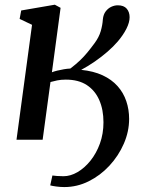

<svg xmlns="http://www.w3.org/2000/svg" viewBox="-20 -580 626 797"><path d="M48.5 0 113 -477 61.5 -501.5 68 -536.5 207.5 -560.5 231.5 -547.5 195.5 -280Q204 -283.5 217.5 -286.8Q231 -290 245.2 -292.5Q259.5 -295 272 -295.5Q295.5 -313.5 312 -329.2Q328.5 -345 342.5 -362Q356.5 -379 372 -400Q391 -425.5 398.2 -450.8Q405.5 -476 407 -500Q409 -520 418.8 -532.8Q428.5 -545.5 442 -551.8Q455.5 -558 469 -558Q494 -558 506 -544Q518 -530 518 -508.5Q518 -487 504.8 -460.8Q491.5 -434.5 469 -408Q450.5 -386.5 426 -365.2Q401.5 -344 373.8 -324.8Q346 -305.5 317 -290Q368 -285 405.8 -267.5Q443.5 -250 468 -222.5Q492.5 -195 504.2 -160.2Q516 -125.5 516 -86.5Q516 -34 494 16.5Q472 67 434.2 107.8Q396.5 148.5 348.2 172.5Q300 196.5 247 196.5Q230.5 196.5 213.8 194.2Q197 192 188.5 189.5L197.5 148.5Q204.5 149.5 216.5 150.5Q228.5 151.5 243.5 151.5Q272.5 151.5 301.8 134.5Q331 117.5 355.5 87Q380 56.5 394.8 15.8Q409.5 -25 409.5 -72.5Q409.5 -124.5 392.2 -164.2Q375 -204 340.5 -226.8Q306 -249.5 253 -249.5Q233 -249.5 217.2 -246.2Q201.5 -243 189.5 -239.5L157 0Z"/></svg>

Font: Merriweather 36pt Medium
Style: Italic
Weight: 500
Italic angle: -7.8°
Version: Version 2.101